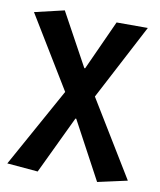

<svg xmlns="http://www.w3.org/2000/svg" viewBox="-87 -643 771 926"><g transform="rotate(10 298.5 -180.0)"><path d="M10 201 225 -187 10 -540 155 -574 296 -316H300L411 -560H564L370 -190L597 182L452 214L300 -69H296L161 214Z"/></g></svg>

Font: SpoqaHanSansJP-Bold
Style: Regular
Weight: 700
Designer: [Source Han Sans]
Ryoko NISHIZUKA  (kana & ideographs); Paul D. Hunt (Latin, Greek & Cyrillic); Wenlong ZHANG  (bopomofo
Foundry: Spoqa (http://bi.spoqa.com)
Version: Version 1.002.20150607